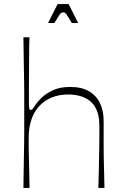

<svg xmlns="http://www.w3.org/2000/svg" viewBox="-20 -923 616 943"><path d="M95 0Q96 -80 97 -131.5Q98 -183 98.5 -215Q99 -247 99 -268Q99 -289 99 -307Q99 -325 99 -350Q99 -385 99 -410Q99 -435 99 -460Q99 -485 98.5 -519Q98 -553 97 -605.5Q96 -658 95 -740H125Q124 -731 123.5 -705.5Q123 -680 123 -645Q123 -610 122.5 -570.5Q122 -531 122 -494.5Q122 -458 122 -430Q122 -400 123.5 -391.5Q125 -383 130 -383Q135 -383 139.5 -387.5Q144 -392 154 -408Q164 -423 185 -443.5Q206 -464 240.5 -480Q275 -496 325 -496Q381 -496 417.5 -474.5Q454 -453 471.5 -415.5Q489 -378 489 -330Q489 -286 489 -256Q489 -226 489 -202Q489 -178 489.5 -152Q490 -126 491 -90.5Q492 -55 493 0H463Q465 -55 465.5 -90.5Q466 -126 466.5 -151Q467 -176 467.5 -197Q468 -218 468 -243Q468 -268 468 -305Q468 -352 455 -382Q442 -412 420 -428.5Q398 -445 371 -452Q344 -459 316 -459Q269 -459 232.5 -443.5Q196 -428 171 -400Q146 -372 133.5 -333.5Q121 -295 121 -249Q121 -224 121 -207Q121 -190 121.5 -168Q122 -146 123 -107Q124 -68 125 0ZM216 -810 263 -903H317L364 -810H333Q317 -836 310 -847Q303 -858 299.5 -860Q296 -862 290 -862Q285 -862 281 -860Q277 -858 270 -847Q263 -836 247 -810Z"/></svg>

Font: Ojuju ExtraLight
Style: Regular
Weight: 200
Designer: Chisaokwu Joboson, Mirko Velimirovic
Foundry: Udi Foundry
Version: Version 1.000